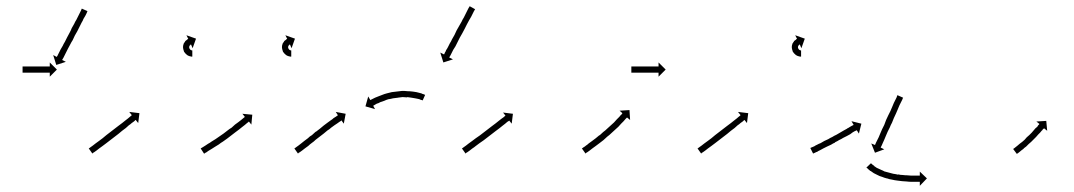

<svg xmlns="http://www.w3.org/2000/svg" viewBox="-20 -567 3475 621"><path d="M54 -352Q55 -352 55.5 -352Q56 -352 57 -352Q58 -352 59 -352Q60 -352 61 -352Q62 -352 63.5 -352Q65 -352 67 -352Q68 -352 70 -352Q72 -352 73 -352Q75 -352 77 -352Q79 -352 81 -352Q83 -352 85 -352Q87 -352 89 -352Q91 -352 93 -352Q95 -352 97 -352Q99 -352 101 -352Q103 -352 105 -352Q107 -352 109 -352Q111 -352 113 -352Q115 -352 116.5 -352Q118 -352 120 -352Q122 -352 123.5 -352Q125 -352 127 -352Q128 -352 129.5 -352Q131 -352 132 -352Q134 -352 135 -352Q136 -352 137 -352Q137 -352 138 -352Q139 -352 140 -352Q140 -352 140 -352Q140 -352 141 -352V-365L164 -342L141 -319V-332Q140 -332 140 -332Q140 -332 140 -332Q139 -332 138 -332Q137 -332 137 -332Q136 -332 135 -332Q134 -332 132 -332Q131 -332 129.5 -332Q128 -332 127 -332Q125 -332 123.5 -332Q122 -332 120 -332Q118 -332 116.5 -332Q115 -332 113 -332Q111 -332 109 -332Q107 -332 105 -332Q103 -332 101 -332Q99 -332 97 -332Q95 -332 93 -332Q91 -332 89 -332Q87 -332 85 -332Q83 -332 81 -332Q79 -332 77 -332Q75 -332 73 -332Q72 -332 70 -332Q68 -332 67 -332Q65 -332 63.5 -332Q62 -332 61 -332Q60 -332 59 -332Q58 -332 57 -332Q56 -332 55.5 -332Q55 -332 54 -332Q54 -332 53.5 -332Q53 -332 53 -332V-352Q53 -352 53.5 -352Q54 -352 54 -352ZM262 -529Q261 -527 260 -524Q258 -520 256 -516Q253 -511 250 -506Q248 -500 244 -494Q241 -487 237 -480Q234 -474 230 -466Q226 -459 222 -452Q219 -445 215 -437Q211 -431 207 -423Q203 -415 200 -410Q197 -403 194 -398Q191 -392 189 -388Q187 -384 185 -380Q183 -377 182 -375Q182 -375 181 -373L193 -367L162 -357L152 -389L163 -383Q164 -383 164 -384Q166 -386 167 -389Q169 -393 171 -397Q174 -402 176 -407Q179 -413 183 -419Q185 -424 190 -432Q194 -440 197 -446Q201 -454 205 -461Q209 -468 212 -476Q216 -483 220 -490Q223 -497 227 -503Q230 -509 233 -515Q235 -520 238 -525Q240 -529 242 -533Q243 -536 244 -538Q244 -539 245 -539L263 -531Q262 -530 262 -529Z M269 -88Q271 -89 273 -91Q276 -93 280 -96Q284 -99 289 -103Q294 -107 300 -111Q306 -115 312 -120Q318 -125 324 -130Q331 -135 337 -140Q344 -145 350 -150Q357 -155 363 -160Q369 -164 375 -169Q380 -173 385 -177Q390 -181 394 -184Q397 -187 401 -190Q403 -192 405 -193Q406 -194 406 -195L398 -205L431 -201L427 -169L419 -179Q418 -179 417 -178Q416 -176 413 -174Q410 -172 406 -169Q402 -165 397 -162Q392 -158 387 -153Q381 -149 375 -144Q369 -139 363 -134Q356 -129 350 -124Q343 -119 337 -114Q330 -109 324 -104Q318 -99 312 -95Q306 -91 301 -87Q296 -83 292 -80Q288 -77 285 -75Q282 -73 280 -72Q279 -71 279 -70L267 -87Q268 -87 269 -88ZM601 -384Q601 -384 601 -384Q601 -384 601 -384Q601 -384 601 -384Q601 -384 601 -384Q600 -384 599 -384Q599 -384 599 -384Q599 -384 599 -384Q598 -384 598 -384Q598 -384 598 -384Q597 -384 595 -385Q595 -385 595 -385Q595 -385 595 -385Q595 -385 594.5 -385Q594 -385 594 -385Q592 -386 590 -386Q590 -386 590 -386.5Q590 -387 590 -387Q590 -387 589.5 -387Q589 -387 589 -387Q587 -388 585 -389Q585 -389 585 -389.5Q585 -390 584 -390Q584 -390 584 -390Q584 -390 584 -390Q582 -392 580 -394Q580 -394 579.5 -394Q579 -394 579 -394Q579 -394 579 -394.5Q579 -395 579 -395Q577 -397 575 -400Q575 -400 575 -400Q575 -400 575 -400Q575 -400 575 -400.5Q575 -401 575 -401Q574 -404 573 -407Q573 -407 573 -407Q573 -407 573 -407Q573 -408 573 -408Q573 -408 573 -408Q572 -411 572 -414Q572 -414 572 -414.5Q572 -415 572 -415Q572 -415 572 -415Q572 -415 572 -415Q572 -419 573 -422Q573 -422 573 -422Q573 -422 573 -422Q573 -422 573 -422Q573 -422 573 -422Q574 -425 575 -428Q575 -428 575.5 -428Q576 -428 576 -428Q576 -429 576 -429Q576 -429 576 -429Q577 -431 579 -433Q579 -433 579 -433Q579 -433 579 -433Q579 -434 579 -434Q579 -434 579 -434Q581 -435 583 -437Q583 -437 583 -437Q583 -437 583 -437Q583 -437 583 -437Q583 -437 583 -437Q585 -438 586 -439Q586 -439 586 -439Q586 -439 586 -439Q586 -439 586 -439.5Q586 -440 586 -440Q587 -440 588 -441Q588 -441 588 -441Q588 -441 588 -441Q588 -441 588 -441Q588 -441 588 -441Q589 -441 589 -441L583 -453L614 -442L603 -411L598 -423Q598 -423 597 -423Q597 -423 597 -423Q597 -423 597 -423Q597 -423 597 -423Q597 -423 597 -423Q597 -423 597 -422Q597 -422 597 -422Q597 -422 597 -422Q597 -423 597 -423Q597 -423 597 -423Q596 -422 595 -422Q595 -422 595.5 -422Q596 -422 596 -422Q596 -422 596 -422Q596 -422 596 -422Q595 -421 594 -420Q594 -420 594 -420Q594 -420 594 -421Q594 -421 594.5 -421Q595 -421 595 -421Q594 -420 593 -419Q593 -419 593 -419Q593 -419 593 -419Q593 -419 593 -419Q593 -419 593 -419Q593 -418 592 -416Q592 -416 592 -416.5Q592 -417 592 -417Q592 -417 592 -417Q592 -417 592 -417Q592 -416 592 -414Q592 -414 592 -414Q592 -414 592 -414Q592 -414 592 -414.5Q592 -415 592 -415Q592 -413 592 -411Q592 -411 592 -411.5Q592 -412 592 -412Q592 -412 592 -412Q592 -412 592 -412Q593 -411 593 -409Q593 -409 593 -409Q593 -409 593 -409Q593 -410 593 -410Q593 -410 593 -410Q594 -408 595 -407Q595 -407 595 -407Q595 -407 594 -407Q594 -408 594 -408Q594 -408 594 -408Q595 -407 596 -406Q596 -406 596 -406Q596 -406 596 -406Q596 -406 596 -406Q596 -406 596 -406Q597 -405 598 -405Q598 -405 598 -405Q598 -405 598 -405Q598 -405 598 -405Q598 -405 598 -405Q599 -405 600 -404Q600 -404 600 -404Q600 -404 600 -404Q599 -404 599 -404Q599 -404 599 -404Q600 -404 601 -404Q601 -404 601 -404Q601 -404 601 -404Q601 -404 601 -404Q601 -404 601 -404Q601 -404 602 -404Q602 -404 602 -404Q602 -404 602 -404Q602 -404 602 -404Q602 -404 602 -404Q602 -404 602 -404V-384Q602 -384 601 -384Z M631 -88Q633 -89 636 -91Q639 -93 644 -96Q649 -99 653 -102Q659 -105 664 -109Q664 -109 664 -109Q664 -109 664 -109Q664 -109 664 -109Q664 -109 664 -109Q670 -113 677 -117Q677 -117 677 -117Q677 -117 677 -117Q677 -117 677 -117Q677 -117 677 -117Q683 -121 690 -126Q690 -126 690 -126Q690 -126 690 -126Q690 -126 690 -126Q690 -126 690 -126Q696 -130 703 -135Q703 -135 703 -135Q703 -135 703 -135Q703 -135 703 -135Q703 -135 703 -135Q710 -140 716 -145Q722 -150 729 -154Q735 -159 740 -164Q746 -168 751 -172Q755 -175 760 -179Q763 -182 766 -184Q769 -186 771 -188Q771 -189 772 -189L764 -199L796 -196L793 -164L785 -174Q784 -173 783 -172Q781 -171 779 -169Q776 -166 772 -163Q768 -160 763 -156Q758 -152 753 -148Q747 -143 741 -139Q735 -134 728 -129Q721 -124 715 -119Q715 -119 715 -119Q715 -119 715 -119Q715 -119 715 -119Q715 -119 715 -119Q708 -114 701 -109Q701 -109 701 -109Q701 -109 701 -109Q701 -109 701 -109Q701 -109 701 -109Q694 -105 688 -100Q688 -100 688 -100Q688 -100 688 -100Q688 -100 688 -100Q688 -100 688 -100Q681 -96 675 -92Q675 -92 675 -92Q675 -92 675 -92Q675 -92 675 -92Q675 -92 675 -92Q669 -88 664 -85Q659 -82 654 -79Q650 -76 647 -74Q644 -73 642 -71Q641 -71 640 -70L629 -87Q630 -88 631 -88ZM921 -384Q921 -384 921 -384Q921 -384 921 -384Q921 -384 921 -384Q921 -384 921 -384Q920 -384 919 -384Q919 -384 919 -384Q919 -384 919 -384Q918 -384 918 -384Q918 -384 918 -384Q917 -384 915 -385Q915 -385 915 -385Q915 -385 915 -385Q915 -385 914.5 -385Q914 -385 914 -385Q912 -386 910 -386Q910 -386 910 -386.5Q910 -387 910 -387Q910 -387 909.5 -387Q909 -387 909 -387Q907 -388 905 -389Q905 -389 905 -389.5Q905 -390 904 -390Q904 -390 904 -390Q904 -390 904 -390Q902 -392 900 -394Q900 -394 899.5 -394Q899 -394 899 -394Q899 -394 899 -394.5Q899 -395 899 -395Q897 -397 895 -400Q895 -400 895 -400Q895 -400 895 -400Q895 -400 895 -400.5Q895 -401 895 -401Q894 -404 893 -407Q893 -407 893 -407Q893 -407 893 -407Q893 -408 893 -408Q893 -408 893 -408Q892 -411 892 -414Q892 -414 892 -414.5Q892 -415 892 -415Q892 -415 892 -415Q892 -415 892 -415Q892 -419 893 -422Q893 -422 893 -422Q893 -422 893 -422Q893 -422 893 -422Q893 -422 893 -422Q894 -425 895 -428Q895 -428 895.5 -428Q896 -428 896 -428Q896 -429 896 -429Q896 -429 896 -429Q897 -431 899 -433Q899 -433 899 -433Q899 -433 899 -433Q899 -434 899 -434Q899 -434 899 -434Q901 -435 903 -437Q903 -437 903 -437Q903 -437 903 -437Q903 -437 903 -437Q903 -437 903 -437Q905 -438 906 -439Q906 -439 906 -439Q906 -439 906 -439Q906 -439 906 -439.5Q906 -440 906 -440Q907 -440 908 -441Q908 -441 908 -441Q908 -441 908 -441Q908 -441 908 -441Q908 -441 908 -441Q909 -441 909 -441L903 -453L934 -442L923 -411L918 -423Q918 -423 917 -423Q917 -423 917 -423Q917 -423 917 -423Q917 -423 917 -423Q917 -423 917 -423Q917 -423 917 -422Q917 -422 917 -422Q917 -422 917 -422Q917 -423 917 -423Q917 -423 917 -423Q916 -422 915 -422Q915 -422 915.5 -422Q916 -422 916 -422Q916 -422 916 -422Q916 -422 916 -422Q915 -421 914 -420Q914 -420 914 -420Q914 -420 914 -421Q914 -421 914.5 -421Q915 -421 915 -421Q914 -420 913 -419Q913 -419 913 -419Q913 -419 913 -419Q913 -419 913 -419Q913 -419 913 -419Q913 -418 912 -416Q912 -416 912 -416.5Q912 -417 912 -417Q912 -417 912 -417Q912 -417 912 -417Q912 -416 912 -414Q912 -414 912 -414Q912 -414 912 -414Q912 -414 912 -414.5Q912 -415 912 -415Q912 -413 912 -411Q912 -411 912 -411.5Q912 -412 912 -412Q912 -412 912 -412Q912 -412 912 -412Q913 -411 913 -409Q913 -409 913 -409Q913 -409 913 -409Q913 -410 913 -410Q913 -410 913 -410Q914 -408 915 -407Q915 -407 915 -407Q915 -407 914 -407Q914 -408 914 -408Q914 -408 914 -408Q915 -407 916 -406Q916 -406 916 -406Q916 -406 916 -406Q916 -406 916 -406Q916 -406 916 -406Q917 -405 918 -405Q918 -405 918 -405Q918 -405 918 -405Q918 -405 918 -405Q918 -405 918 -405Q919 -405 920 -404Q920 -404 920 -404Q920 -404 920 -404Q919 -404 919 -404Q919 -404 919 -404Q920 -404 921 -404Q921 -404 921 -404Q921 -404 921 -404Q921 -404 921 -404Q921 -404 921 -404Q921 -404 922 -404Q922 -404 922 -404Q922 -404 922 -404Q922 -404 922 -404Q922 -404 922 -404Q922 -404 922 -404V-384Q922 -384 921 -384Z M934 -88Q936 -89 938 -91Q938 -91 938 -91Q938 -91 938 -91Q938 -91 938 -91Q938 -91 938 -91Q941 -93 945 -96Q945 -96 945 -96Q945 -96 945 -96Q945 -96 945 -96Q945 -96 945 -96Q949 -99 954 -103Q959 -107 964 -111Q970 -115 976 -120Q979 -123 982 -125.5Q985 -128 989 -130Q995 -136 1001 -141H1002Q1008 -146 1015 -151Q1021 -156 1027 -161Q1033 -165 1039 -170Q1045 -174 1050 -178Q1055 -181 1059 -185Q1063 -187 1067 -190Q1069 -192 1071 -193Q1072 -194 1073 -194L1066 -205L1098 -199L1092 -167L1084 -178Q1084 -177 1083 -176Q1081 -175 1078 -173Q1075 -171 1071 -168Q1067 -165 1062 -162Q1057 -158 1051 -154Q1046 -149 1039 -145Q1033 -140 1027 -135Q1021 -130 1014 -125Q1008 -120 1001 -115Q998 -112 995 -109.5Q992 -107 989 -105Q982 -100 977 -95Q971 -91 966 -87Q961 -83 957 -80Q957 -80 957 -80Q957 -80 957 -80Q957 -80 957 -80Q957 -80 957 -80Q953 -77 950 -75Q950 -75 950 -75Q950 -75 950 -75Q950 -75 950 -75Q950 -75 950 -75Q947 -73 945 -72Q944 -71 944 -70L932 -87Q933 -87 934 -88ZM1346 -243Q1346 -243 1346 -243Q1346 -243 1346 -243Q1346 -243 1346 -243Q1346 -243 1346 -243Q1344 -243 1341 -244Q1341 -244 1341 -244Q1341 -244 1341 -244Q1341 -244 1341 -244Q1341 -244 1341 -244Q1338 -246 1333 -247Q1333 -247 1333 -247Q1333 -247 1333 -247Q1333 -247 1333 -247Q1333 -247 1333 -247Q1329 -248 1323 -249Q1323 -249 1323 -249Q1323 -249 1323 -249Q1323 -249 1323 -249Q1323 -249 1323 -249Q1317 -250 1311 -251Q1311 -251 1311 -251Q1311 -251 1311 -251Q1311 -251 1311 -251Q1311 -251 1311 -251Q1304 -252 1297 -253Q1297 -253 1297 -253Q1297 -253 1297 -253Q1297 -252 1297 -252Q1297 -252 1297 -252Q1289 -253 1282 -253Q1282 -253 1282 -253Q1282 -253 1282 -253Q1282 -253 1282 -253Q1282 -253 1282 -253Q1274 -252 1266 -251Q1266 -251 1266 -251Q1266 -251 1266 -251Q1266 -251 1266.5 -251Q1267 -251 1267 -251Q1259 -250 1251 -249Q1251 -249 1251 -249Q1251 -249 1251 -249Q1251 -249 1251 -249Q1251 -249 1251 -249Q1244 -247 1236 -246Q1236 -246 1236 -246Q1236 -246 1236 -246Q1236 -246 1236 -246Q1236 -246 1236 -246Q1229 -244 1223 -241Q1223 -241 1223 -241Q1223 -241 1223 -241Q1223 -241 1223 -241Q1223 -241 1223 -241Q1217 -239 1211 -237Q1211 -237 1211 -237Q1211 -237 1211 -237Q1211 -237 1211 -237Q1211 -237 1211 -237Q1206 -235 1201 -232Q1201 -232 1201 -232Q1201 -232 1201 -232Q1201 -232 1201 -232.5Q1201 -233 1201 -233Q1197 -231 1194 -229Q1194 -229 1194 -229Q1194 -229 1194 -229Q1194 -229 1194 -229Q1194 -229 1194 -229Q1191 -227 1189 -226Q1189 -226 1189 -226Q1189 -226 1189 -226Q1189 -226 1189 -226Q1189 -226 1189 -226Q1188 -226 1187 -225L1193 -214L1162 -223L1171 -255L1178 -243Q1178 -244 1179 -244Q1179 -244 1179 -244Q1179 -244 1179 -244Q1179 -244 1179 -244Q1179 -244 1179 -244Q1182 -245 1185 -247Q1185 -247 1185 -247Q1185 -247 1185 -247Q1185 -247 1185 -247Q1185 -247 1185 -247Q1188 -249 1193 -251Q1193 -251 1193 -251Q1193 -251 1193 -251Q1193 -251 1193 -251Q1193 -251 1193 -251Q1198 -253 1203 -255Q1203 -255 1203 -255Q1203 -255 1203 -255Q1203 -255 1203 -255Q1203 -255 1203 -255Q1210 -258 1216 -260Q1216 -260 1216 -260Q1216 -260 1216 -260Q1216 -260 1216 -260Q1216 -260 1216 -260Q1223 -263 1231 -265Q1231 -265 1231 -265Q1231 -265 1231 -265Q1231 -265 1231 -265Q1231 -265 1231 -265Q1239 -267 1247 -269Q1247 -269 1247 -269Q1247 -269 1247 -269Q1247 -269 1247 -269Q1247 -269 1247 -269Q1256 -270 1264 -271Q1264 -271 1264 -271Q1264 -271 1264 -271Q1264 -271 1264 -271Q1264 -271 1264 -271Q1273 -272 1281 -273Q1281 -273 1281 -273Q1281 -273 1281 -273Q1281 -273 1281 -273Q1281 -273 1281 -273Q1290 -273 1298 -272Q1298 -272 1298 -272Q1298 -272 1298 -272Q1298 -272 1298 -272Q1298 -272 1298 -272Q1306 -272 1313 -271Q1313 -271 1313 -271Q1313 -271 1313 -271Q1313 -271 1313.5 -271Q1314 -271 1314 -271Q1321 -270 1327 -269Q1327 -269 1327 -269Q1327 -269 1327 -269Q1327 -269 1327 -269Q1327 -269 1327 -269Q1333 -267 1339 -266Q1339 -266 1339 -266Q1339 -266 1339 -266Q1339 -266 1339 -266Q1339 -266 1339 -266Q1344 -265 1347 -263Q1347 -263 1347 -263Q1347 -263 1348 -263Q1348 -263 1348 -263Q1348 -263 1348 -263Q1351 -262 1353 -261Q1353 -261 1353 -261Q1353 -261 1353 -261Q1353 -261 1353 -261Q1353 -261 1353 -261Q1354 -261 1355 -260L1347 -242Q1346 -242 1346 -243ZM1516 -536Q1515 -534 1513 -531Q1511 -527 1509 -523Q1507 -518 1504 -513Q1501 -507 1497 -501Q1494 -495 1490 -488Q1487 -481 1483 -474Q1479 -467 1475 -459Q1471 -452 1467 -445Q1463 -437 1460 -431Q1456 -424 1453 -417Q1450 -412 1446 -406Q1443 -399 1441 -396Q1439 -391 1437 -388Q1436 -387 1435.5 -385.5Q1435 -384 1434 -383Q1434 -382 1433 -381L1445 -375L1414 -365L1404 -397L1416 -391Q1416 -391 1417 -392Q1419 -396 1419 -397Q1422 -401 1423 -405Q1426 -409 1429 -415Q1432 -421 1435 -427Q1439 -433 1442 -440Q1446 -447 1450 -454Q1454 -462 1457 -469Q1461 -476 1465 -483Q1469 -490 1473 -497Q1476 -504 1480 -510Q1483 -517 1486 -522Q1489 -528 1491 -532Q1494 -537 1495 -540Q1497 -543 1498 -545Q1498 -545 1498.5 -545.5Q1499 -546 1499 -547L1517 -537Q1516 -537 1516 -536Z M1476 -88Q1478 -89 1480 -91Q1483 -93 1487 -96Q1491 -99 1496 -103Q1501 -107 1507 -111Q1513 -115 1519 -120Q1525 -124 1532 -129Q1538 -134 1545 -139Q1551 -144 1558 -149Q1564 -154 1571 -159Q1577 -163 1583 -168Q1588 -172 1593 -176Q1598 -180 1602 -183Q1606 -186 1609 -188Q1612 -190 1613 -192Q1614 -192 1615 -193L1607 -203L1639 -199L1635 -167L1627 -177Q1627 -177 1626 -176Q1624 -175 1621 -173Q1618 -170 1614 -167Q1610 -164 1605 -160Q1600 -156 1595 -152Q1589 -148 1583 -143Q1577 -138 1570 -133Q1564 -128 1557 -123Q1550 -118 1544 -113Q1537 -108 1531 -104Q1525 -99 1519 -95Q1513 -90 1508 -87Q1503 -83 1499 -80Q1495 -77 1492 -75Q1489 -73 1487 -72Q1486 -71 1486 -70L1474 -87Q1475 -87 1476 -88Z M1864 -88Q1866 -89 1868 -91Q1872 -93 1875 -96Q1880 -99 1884 -103Q1890 -107 1895 -111Q1895 -111 1895 -111Q1895 -111 1895 -111Q1895 -111 1895 -111Q1895 -111 1895 -111Q1901 -115 1907 -120Q1907 -120 1907 -120Q1907 -120 1907 -120Q1907 -120 1907 -120Q1907 -120 1907 -120Q1913 -125 1919 -130Q1919 -130 1919 -130Q1919 -130 1919 -130Q1919 -130 1919 -129.5Q1919 -129 1919 -129Q1925 -135 1931 -140Q1931 -140 1931 -140Q1931 -140 1931 -140Q1931 -140 1931 -140Q1931 -140 1931 -140Q1938 -145 1944 -151Q1944 -151 1944 -151Q1944 -151 1944 -151Q1944 -151 1944 -151Q1944 -151 1944 -151Q1950 -156 1955 -161Q1955 -161 1955 -161Q1955 -161 1955 -161Q1955 -161 1955 -161Q1955 -161 1955 -161Q1961 -166 1966 -171Q1966 -171 1966 -171Q1966 -171 1966 -171Q1966 -171 1966 -171Q1966 -171 1966 -171Q1971 -176 1975 -181Q1975 -181 1975 -181Q1975 -181 1975 -181Q1975 -181 1975 -181Q1975 -181 1975 -181Q1979 -185 1983 -189Q1986 -192 1988 -195Q1991 -197 1992 -199Q1993 -200 1993 -201L1984 -209L2016 -211L2018 -179L2008 -187Q2008 -187 2007 -186Q2005 -184 2003 -182Q2000 -179 1997 -175Q1993 -171 1989 -167Q1989 -167 1989 -167Q1989 -167 1989 -167Q1989 -167 1989 -167Q1989 -167 1989 -167Q1985 -162 1980 -157Q1980 -157 1980 -157Q1980 -157 1980 -157Q1980 -157 1980 -157Q1980 -157 1980 -157Q1974 -152 1969 -147Q1969 -147 1969 -147Q1969 -147 1969 -147Q1969 -147 1969 -147Q1969 -147 1969 -147Q1963 -141 1957 -136Q1957 -136 1957 -136Q1957 -136 1957 -136Q1957 -136 1957 -136Q1957 -136 1957 -136Q1951 -130 1944 -125Q1944 -125 1944 -125Q1944 -125 1944 -125Q1944 -125 1944 -125Q1944 -125 1944 -125Q1938 -119 1932 -114Q1932 -114 1932 -114Q1932 -114 1932 -114Q1932 -114 1932 -114Q1932 -114 1932 -114Q1925 -109 1919 -104Q1919 -104 1919 -104Q1919 -104 1919 -104Q1919 -104 1919 -104Q1919 -104 1919 -104Q1913 -99 1907 -95Q1907 -95 1907 -95Q1907 -95 1907 -95Q1907 -95 1907 -95Q1907 -95 1907 -95Q1902 -91 1896 -87Q1891 -83 1887 -80Q1883 -77 1880 -75Q1877 -73 1875 -72Q1874 -71 1874 -70L1862 -87Q1863 -87 1864 -88ZM2023 -352Q2024 -352 2024.5 -352Q2025 -352 2026 -352Q2027 -352 2028 -352Q2029 -352 2030 -352Q2031 -352 2032.5 -352Q2034 -352 2036 -352Q2037 -352 2039 -352Q2041 -352 2042 -352Q2044 -352 2046 -352Q2048 -352 2050 -352Q2052 -352 2054 -352Q2056 -352 2058 -352Q2060 -352 2062 -352Q2064 -352 2066 -352Q2068 -352 2070 -352Q2072 -352 2074 -352Q2076 -352 2078 -352Q2080 -352 2082 -352Q2084 -352 2085.5 -352Q2087 -352 2089 -352Q2091 -352 2092.5 -352Q2094 -352 2096 -352Q2097 -352 2098.5 -352Q2100 -352 2101 -352Q2103 -352 2104 -352Q2105 -352 2106 -352Q2106 -352 2107 -352Q2108 -352 2109 -352Q2109 -352 2109 -352Q2109 -352 2110 -352V-365L2133 -342L2110 -319V-332Q2109 -332 2109 -332Q2109 -332 2109 -332Q2108 -332 2107 -332Q2106 -332 2106 -332Q2105 -332 2104 -332Q2103 -332 2101 -332Q2100 -332 2098.5 -332Q2097 -332 2096 -332Q2094 -332 2092.5 -332Q2091 -332 2089 -332Q2087 -332 2085.5 -332Q2084 -332 2082 -332Q2080 -332 2078 -332Q2076 -332 2074 -332Q2072 -332 2070 -332Q2068 -332 2066 -332Q2064 -332 2062 -332Q2060 -332 2058 -332Q2056 -332 2054 -332Q2052 -332 2050 -332Q2048 -332 2046 -332Q2044 -332 2042 -332Q2041 -332 2039 -332Q2037 -332 2036 -332Q2034 -332 2032.5 -332Q2031 -332 2030 -332Q2029 -332 2028 -332Q2027 -332 2026 -332Q2025 -332 2024.5 -332Q2024 -332 2023 -332Q2023 -332 2022.5 -332Q2022 -332 2022 -332V-352Q2022 -352 2022.5 -352Q2023 -352 2023 -352Z M2238 -88Q2240 -89 2242 -91Q2245 -93 2249 -96Q2253 -99 2258 -103Q2263 -107 2269 -111Q2275 -115 2281 -120Q2287 -125 2293 -130Q2300 -135 2306 -140Q2313 -145 2319 -150Q2326 -155 2332 -160Q2338 -164 2344 -169Q2349 -173 2354 -177Q2359 -181 2363 -184Q2366 -187 2370 -190Q2372 -192 2374 -193Q2375 -194 2375 -195L2367 -205L2400 -201L2396 -169L2388 -179Q2387 -179 2386 -178Q2385 -176 2382 -174Q2379 -172 2375 -169Q2371 -165 2366 -162Q2361 -158 2356 -153Q2350 -149 2344 -144Q2338 -139 2332 -134Q2325 -129 2319 -124Q2312 -119 2306 -114Q2299 -109 2293 -104Q2287 -99 2281 -95Q2275 -91 2270 -87Q2265 -83 2261 -80Q2257 -77 2254 -75Q2251 -73 2249 -72Q2248 -71 2248 -70L2236 -87Q2237 -87 2238 -88ZM2570 -384Q2570 -384 2570 -384Q2570 -384 2570 -384Q2570 -384 2570 -384Q2570 -384 2570 -384Q2569 -384 2568 -384Q2568 -384 2568 -384Q2568 -384 2568 -384Q2567 -384 2567 -384Q2567 -384 2567 -384Q2566 -384 2564 -385Q2564 -385 2564 -385Q2564 -385 2564 -385Q2564 -385 2563.5 -385Q2563 -385 2563 -385Q2561 -386 2559 -386Q2559 -386 2559 -386.5Q2559 -387 2559 -387Q2559 -387 2558.5 -387Q2558 -387 2558 -387Q2556 -388 2554 -389Q2554 -389 2554 -389.5Q2554 -390 2553 -390Q2553 -390 2553 -390Q2553 -390 2553 -390Q2551 -392 2549 -394Q2549 -394 2548.5 -394Q2548 -394 2548 -394Q2548 -394 2548 -394.5Q2548 -395 2548 -395Q2546 -397 2544 -400Q2544 -400 2544 -400Q2544 -400 2544 -400Q2544 -400 2544 -400.5Q2544 -401 2544 -401Q2543 -404 2542 -407Q2542 -407 2542 -407Q2542 -407 2542 -407Q2542 -408 2542 -408Q2542 -408 2542 -408Q2541 -411 2541 -414Q2541 -414 2541 -414.5Q2541 -415 2541 -415Q2541 -415 2541 -415Q2541 -415 2541 -415Q2541 -419 2542 -422Q2542 -422 2542 -422Q2542 -422 2542 -422Q2542 -422 2542 -422Q2542 -422 2542 -422Q2543 -425 2544 -428Q2544 -428 2544.5 -428Q2545 -428 2545 -428Q2545 -429 2545 -429Q2545 -429 2545 -429Q2546 -431 2548 -433Q2548 -433 2548 -433Q2548 -433 2548 -433Q2548 -434 2548 -434Q2548 -434 2548 -434Q2550 -435 2552 -437Q2552 -437 2552 -437Q2552 -437 2552 -437Q2552 -437 2552 -437Q2552 -437 2552 -437Q2554 -438 2555 -439Q2555 -439 2555 -439Q2555 -439 2555 -439Q2555 -439 2555 -439.5Q2555 -440 2555 -440Q2556 -440 2557 -441Q2557 -441 2557 -441Q2557 -441 2557 -441Q2557 -441 2557 -441Q2557 -441 2557 -441Q2558 -441 2558 -441L2552 -453L2583 -442L2572 -411L2567 -423Q2567 -423 2566 -423Q2566 -423 2566 -423Q2566 -423 2566 -423Q2566 -423 2566 -423Q2566 -423 2566 -423Q2566 -423 2566 -422Q2566 -422 2566 -422Q2566 -422 2566 -422Q2566 -423 2566 -423Q2566 -423 2566 -423Q2565 -422 2564 -422Q2564 -422 2564.5 -422Q2565 -422 2565 -422Q2565 -422 2565 -422Q2565 -422 2565 -422Q2564 -421 2563 -420Q2563 -420 2563 -420Q2563 -420 2563 -421Q2563 -421 2563.5 -421Q2564 -421 2564 -421Q2563 -420 2562 -419Q2562 -419 2562 -419Q2562 -419 2562 -419Q2562 -419 2562 -419Q2562 -419 2562 -419Q2562 -418 2561 -416Q2561 -416 2561 -416.5Q2561 -417 2561 -417Q2561 -417 2561 -417Q2561 -417 2561 -417Q2561 -416 2561 -414Q2561 -414 2561 -414Q2561 -414 2561 -414Q2561 -414 2561 -414.5Q2561 -415 2561 -415Q2561 -413 2561 -411Q2561 -411 2561 -411.5Q2561 -412 2561 -412Q2561 -412 2561 -412Q2561 -412 2561 -412Q2562 -411 2562 -409Q2562 -409 2562 -409Q2562 -409 2562 -409Q2562 -410 2562 -410Q2562 -410 2562 -410Q2563 -408 2564 -407Q2564 -407 2564 -407Q2564 -407 2563 -407Q2563 -408 2563 -408Q2563 -408 2563 -408Q2564 -407 2565 -406Q2565 -406 2565 -406Q2565 -406 2565 -406Q2565 -406 2565 -406Q2565 -406 2565 -406Q2566 -405 2567 -405Q2567 -405 2567 -405Q2567 -405 2567 -405Q2567 -405 2567 -405Q2567 -405 2567 -405Q2568 -405 2569 -404Q2569 -404 2569 -404Q2569 -404 2569 -404Q2568 -404 2568 -404Q2568 -404 2568 -404Q2569 -404 2570 -404Q2570 -404 2570 -404Q2570 -404 2570 -404Q2570 -404 2570 -404Q2570 -404 2570 -404Q2570 -404 2571 -404Q2571 -404 2571 -404Q2571 -404 2571 -404Q2571 -404 2571 -404Q2571 -404 2571 -404Q2571 -404 2571 -404V-384Q2571 -384 2570 -384Z M2602 -89Q2604 -90 2607 -91Q2610 -92 2614 -94Q2618 -97 2623 -99Q2628 -102 2634 -104Q2640 -107 2646 -111Q2652 -114 2659 -117Q2665 -121 2672 -124Q2678 -128 2685 -131Q2691 -135 2697 -138Q2703 -141 2709 -145Q2714 -148 2720 -151H2719Q2724 -153 2728 -156Q2732 -158 2735 -160Q2737 -161 2739 -162Q2740 -163 2741 -163L2734 -175L2766 -167L2758 -135L2751 -146Q2751 -146 2750 -145Q2748 -144 2745 -143Q2742 -141 2738 -139Q2734 -136 2730 -133Q2724 -130 2719 -127Q2713 -124 2707 -121Q2701 -117 2694 -114Q2688 -110 2681 -107V-106Q2674 -103 2668 -99Q2661 -96 2655 -93Q2649 -90 2643 -87Q2637 -84 2632 -81Q2627 -79 2623 -76Q2619 -75 2616 -73Q2613 -72 2611 -71Q2610 -70 2610 -70L2601 -88Q2601 -88 2602 -89ZM2900 -249Q2899 -247 2898 -244Q2896 -241 2894 -236Q2892 -231 2889 -226Q2887 -220 2884 -214Q2881 -207 2878 -200Q2875 -194 2871 -185Q2868 -177 2865 -170Q2861 -163 2858 -155Q2855 -148 2851 -141Q2848 -134 2845 -127Q2842 -121 2840 -115Q2837 -109 2835 -104Q2833 -100 2832 -97Q2830 -94 2829 -91Q2829 -90 2828 -90L2840 -84L2810 -73L2798 -103L2810 -98Q2811 -99 2811 -100Q2812 -102 2813 -105Q2815 -108 2817 -113Q2819 -118 2822 -123Q2824 -129 2827 -135Q2830 -142 2833 -149Q2836 -156 2840 -163Q2843 -171 2846 -179Q2849 -185 2853 -194Q2857 -202 2860 -208Q2863 -216 2866 -222Q2869 -228 2871 -234Q2874 -240 2876 -244Q2878 -249 2880 -252Q2881 -255 2882 -258Q2882 -259 2883 -259L2901 -251Q2900 -250 2900 -249ZM2798 -38Q2798 -38 2798 -38Q2798 -38 2798 -38Q2798 -38 2798 -38Q2798 -38 2798 -38Q2799 -37 2802 -35Q2802 -35 2801.5 -35Q2801 -35 2801 -35Q2801 -35 2801 -35Q2801 -35 2801 -35Q2804 -33 2808 -30Q2808 -30 2807.5 -30Q2807 -30 2807 -30Q2807 -30 2807 -30Q2807 -30 2807 -30Q2811 -27 2816 -24Q2816 -24 2816 -24Q2816 -24 2816 -24Q2816 -24 2816 -24Q2816 -24 2816 -24Q2821 -22 2827 -19Q2827 -19 2827 -19Q2827 -19 2827 -19Q2827 -19 2827 -19Q2827 -19 2827 -19Q2833 -16 2840 -13Q2840 -13 2840 -13Q2840 -13 2840 -13Q2839 -13 2839 -13Q2839 -13 2839 -13Q2846 -11 2854 -9Q2854 -9 2854 -9Q2854 -9 2854 -9Q2854 -9 2854 -9Q2854 -9 2854 -9Q2861 -7 2869 -5Q2869 -5 2869 -5Q2869 -5 2869 -5Q2869 -5 2869 -5Q2869 -5 2869 -5Q2877 -4 2885 -2Q2885 -2 2885 -2Q2885 -2 2885 -2Q2885 -3 2885 -3Q2885 -3 2885 -3Q2892 -1 2900 -1Q2900 -1 2900 -1Q2900 -1 2900 -1Q2900 -1 2900 -1Q2900 -1 2900 -1Q2907 0 2914 0Q2914 0 2914 0Q2914 0 2914 0Q2914 0 2914 0Q2914 0 2914 0Q2921 1 2927 1Q2927 1 2927 1Q2927 1 2927 1Q2927 1 2927 1Q2927 1 2927 1Q2932 1 2938 1Q2943 1 2947 1Q2950 1 2953 1Q2954 1 2955 1V-12L2978 10L2955 34V21Q2954 21 2953 21Q2951 21 2947 21Q2943 21 2939 21H2938Q2932 21 2927 21Q2927 21 2927 21Q2927 21 2927 21Q2927 21 2927 21Q2927 21 2927 21Q2920 21 2913 20Q2913 20 2913 20Q2913 20 2913 20Q2913 20 2913 20Q2913 20 2913 20Q2906 20 2898 19Q2898 19 2898 19Q2898 19 2898 19Q2898 19 2898 19Q2898 19 2898 19Q2890 18 2882 17Q2882 17 2882 17Q2882 17 2882 17Q2882 17 2882 17Q2882 17 2882 17Q2873 16 2865 14Q2865 14 2865 14Q2865 14 2865 14Q2865 14 2865 14Q2865 14 2865 14Q2857 13 2849 10Q2849 10 2849 10Q2849 10 2849 10Q2848 10 2848 10Q2848 10 2848 10Q2840 8 2833 5Q2833 5 2833 5Q2833 5 2833 5Q2833 5 2833 5Q2833 5 2833 5Q2825 3 2818 -1Q2818 -1 2818 -1Q2818 -1 2818 -1Q2818 -1 2818 -1Q2818 -1 2818 -1Q2812 -4 2806 -7Q2806 -7 2806 -7Q2806 -7 2806 -7Q2806 -7 2806 -7Q2806 -7 2806 -7Q2800 -11 2796 -14Q2796 -14 2796 -14Q2796 -14 2796 -14Q2796 -14 2795.5 -14Q2795 -14 2795 -14Q2792 -17 2788 -20Q2788 -20 2788 -20Q2788 -20 2788 -20Q2788 -20 2788 -20Q2788 -20 2788 -20Q2786 -22 2784 -24Q2784 -24 2784 -24Q2784 -24 2784 -24Q2784 -24 2784 -24Q2784 -24 2784 -24Q2783 -25 2782 -25L2797 -39Q2797 -39 2798 -38Z M3258 -86Q3259 -87 3261 -88Q3263 -90 3266 -92Q3266 -92 3266 -92Q3266 -92 3266 -92Q3266 -92 3266 -92Q3266 -92 3266 -92Q3268 -94 3271 -96Q3271 -96 3271 -96Q3271 -96 3271 -96Q3271 -96 3271 -96Q3271 -96 3271 -96Q3275 -99 3278 -102Q3278 -102 3278 -102Q3278 -102 3278 -102Q3278 -102 3278 -102Q3278 -102 3278 -102Q3282 -105 3286 -108Q3286 -108 3286 -108Q3286 -108 3286 -108Q3286 -108 3286 -108Q3286 -108 3286 -108Q3290 -112 3294 -115Q3294 -115 3294 -115Q3294 -115 3294 -115Q3294 -115 3294 -115Q3294 -115 3294 -115Q3297 -119 3301 -123Q3301 -123 3301 -123Q3301 -123 3301 -123Q3301 -123 3301 -123Q3301 -123 3301 -123Q3305 -127 3309 -130Q3309 -130 3309 -130Q3309 -130 3309 -130Q3309 -130 3309 -130Q3309 -130 3309 -130Q3313 -134 3317 -138Q3317 -138 3317 -138Q3317 -138 3317 -138Q3317 -138 3317 -138Q3317 -138 3317 -138Q3320 -142 3323 -145Q3327 -149 3329 -152Q3332 -155 3335 -157Q3337 -160 3338 -162Q3340 -163 3341 -165Q3341 -165 3342 -166L3332 -174L3364 -176L3367 -144L3357 -152Q3356 -152 3356 -151Q3355 -150 3353 -149Q3352 -146 3349 -144Q3347 -141 3344 -138Q3341 -135 3338 -132Q3335 -128 3331 -124Q3331 -124 3331 -124Q3331 -124 3331 -124Q3331 -124 3331 -124Q3331 -124 3331 -124Q3327 -120 3323 -116Q3323 -116 3323 -116Q3323 -116 3323 -116Q3323 -116 3323 -116Q3323 -116 3323 -116Q3319 -112 3315 -108Q3315 -108 3315 -108Q3315 -108 3315 -108Q3315 -108 3315 -108Q3315 -108 3315 -108Q3311 -104 3307 -101Q3307 -101 3307 -101Q3307 -101 3307 -101Q3307 -101 3307 -101Q3307 -101 3307 -101Q3303 -97 3299 -93Q3299 -93 3299 -93Q3299 -93 3299 -93Q3299 -93 3299 -93Q3299 -93 3299 -93Q3295 -90 3291 -87Q3291 -87 3291 -87Q3291 -87 3291 -86Q3291 -86 3291 -86Q3291 -86 3291 -86Q3287 -83 3284 -81Q3284 -81 3284 -81Q3284 -81 3284 -81Q3284 -81 3284 -81Q3284 -81 3284 -81Q3281 -78 3278 -76Q3278 -76 3278 -76Q3278 -76 3278 -76Q3278 -76 3278 -76Q3278 -76 3278 -76Q3275 -74 3273 -72Q3271 -71 3270 -70Q3269 -70 3269 -69L3257 -85Q3258 -86 3258 -86Z"/></svg>

Font: FRB American Cursive Just Arrows Light
Style: Italic
Weight: 300
Italic angle: -25°
Version: Version 2.0;Modular Font Editor K font №1